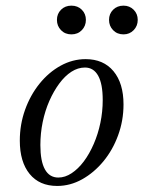

<svg xmlns="http://www.w3.org/2000/svg" viewBox="-20 -630 496 663"><path d="M177.4 12.1Q116.1 12.1 82.3 -29.4Q48.4 -71 48.4 -144.4Q48.4 -200 66.5 -250.8Q84.7 -301.6 116.5 -341.1Q148.4 -380.6 189.5 -403.2Q230.6 -425.8 275.8 -425.8Q337.1 -425.8 371.8 -384.3Q406.5 -342.7 406.5 -269.4Q406.5 -213.7 387.9 -162.9Q369.4 -112.1 337.1 -73Q304.8 -33.9 263.7 -10.9Q222.6 12.1 177.4 12.1ZM181.5 -16.9Q204.8 -16.9 227.4 -31.9Q250 -46.8 269.4 -72.6Q288.7 -98.4 303.6 -132.7Q318.5 -166.9 326.6 -205.6Q334.7 -244.4 334.7 -284.7Q334.7 -340.3 319 -368.5Q303.2 -396.8 273.4 -396.8Q249.2 -396.8 226.6 -382.3Q204 -367.7 184.7 -341.5Q165.3 -315.3 150.4 -281.5Q135.5 -247.6 127.4 -208.5Q119.4 -169.4 119.4 -129Q119.4 -73.4 135.1 -45.2Q150.8 -16.9 181.5 -16.9ZM406.5 -511.3Q384.7 -511.3 370.6 -525.8Q356.5 -540.3 356.5 -561.3Q356.5 -582.3 370.6 -596.4Q384.7 -610.5 406.5 -610.5Q427.4 -610.5 441.5 -596.4Q455.6 -582.3 455.6 -561.3Q455.6 -540.3 441.5 -525.8Q427.4 -511.3 406.5 -511.3ZM226.6 -511.3Q204.8 -511.3 190.7 -525.8Q176.6 -540.3 176.6 -561.3Q176.6 -582.3 190.7 -596.4Q204.8 -610.5 226.6 -610.5Q248.4 -610.5 262.5 -596.4Q276.6 -582.3 276.6 -561.3Q276.6 -540.3 262.5 -525.8Q248.4 -511.3 226.6 -511.3Z"/></svg>

Font: Playfair 5pt SemiExpanded Light Light
Style: Italic
Weight: 300
Italic angle: -15.6°
Version: Version 2.203